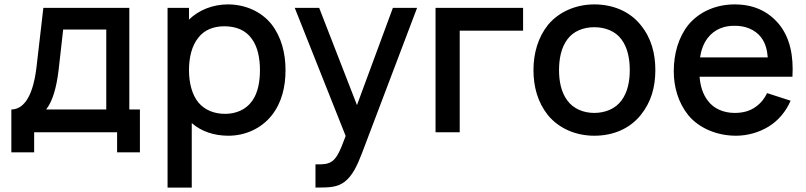

<svg xmlns="http://www.w3.org/2000/svg" viewBox="-20 -598 3645 868"><path d="M564.6 -562.5H176L144.8 -292.7C127.1 -145.8 78.1 -103.1 31.3 -103.1V90.6H134.4V0H509.4V90.6H612.5V-103.1H564.6ZM460.4 -103.1H188.5C217.7 -139.6 235.4 -202.1 244.8 -280.2L265.6 -464.6H460.4Z M1207.3 -488.5C1160.4 -546.9 1087.5 -578.1 1010.4 -578.1C942.7 -578.1 879.2 -553.1 834.4 -509.4V-562.5H737.5V250H846.9V-41.7C890.6 -3.1 949 15.6 1012.5 15.6C1088.5 15.6 1160.4 -16.7 1207.3 -75C1254.2 -133.3 1270.8 -206.3 1270.8 -281.2C1270.8 -357.3 1252.1 -431.3 1207.3 -488.5ZM1119.8 -141.7C1091.7 -101 1044.8 -83.3 997.9 -83.3C949 -83.3 906.2 -100 877.1 -134.4C846.9 -170.8 834.4 -226 834.4 -281.2C834.4 -337.5 846.9 -391.7 877.1 -428.1C904.2 -463.5 946.9 -479.2 993.8 -479.2C1045.8 -479.2 1090.6 -462.5 1118.8 -421.9C1144.8 -386.5 1155.2 -335.4 1155.2 -281.2C1155.2 -228.1 1145.8 -177.1 1119.8 -141.7Z M1756.2 -562.5 1593.8 -122.9 1422.9 -562.5H1312.5L1542.7 16.7C1515.6 90.6 1502.1 115.6 1481.2 131.2C1461.5 144.8 1440.6 145.8 1406.2 144.8V250C1469.8 250 1503.1 249 1536.5 225C1572.9 197.9 1594.8 151 1616.7 93.8L1865.6 -562.5Z M2344.8 -562.5H1949V0H2058.3V-459.4H2344.8Z M2666.7 15.6C2750 15.6 2825 -14.6 2876 -77.1C2924 -136.5 2942.7 -204.2 2942.7 -281.2C2942.7 -355.2 2925 -426 2876 -485.4C2826 -547.9 2749 -578.1 2666.7 -578.1C2585.4 -578.1 2507.3 -545.8 2457.3 -485.4C2412.5 -429.2 2391.7 -357.3 2391.7 -281.2C2391.7 -206.3 2410.4 -136.5 2457.3 -77.1C2508.3 -15.6 2585.4 15.6 2666.7 15.6ZM2827.1 -281.2C2827.1 -231.3 2817.7 -181.2 2789.6 -143.8C2762.5 -106.3 2715.6 -87.5 2666.7 -87.5C2617.7 -87.5 2571.9 -106.3 2544.8 -143.8C2516.7 -181.2 2507.3 -231.3 2507.3 -281.2C2507.3 -331.2 2516.7 -382.3 2544.8 -419.8C2571.9 -457.3 2617.7 -475 2666.7 -475C2715.6 -475 2762.5 -457.3 2789.6 -419.8C2817.7 -382.3 2827.1 -331.2 2827.1 -281.2Z M3142.7 -251H3562.5C3567.7 -342.7 3553.1 -426 3501 -489.6C3450 -550 3383.3 -578.1 3301 -578.1C3219.8 -578.1 3142.7 -546.9 3091.7 -485.4C3046.9 -429.2 3026 -354.2 3026 -276C3026 -205.2 3045.8 -134.4 3091.7 -77.1C3141.7 -16.7 3224 15.6 3307.3 15.6C3358.3 15.6 3411.5 1 3455.2 -26C3497.9 -52.1 3533.3 -93.8 3554.2 -142.7L3447.9 -177.1C3436.5 -153.1 3420.8 -132.3 3395.8 -114.6C3369.8 -95.8 3338.5 -87.5 3301 -87.5C3252.1 -87.5 3206.2 -106.3 3179.2 -143.8C3156.2 -174 3145.8 -211.5 3142.7 -251ZM3301 -481.3C3347.9 -482.3 3393.8 -464.6 3420.8 -429.2C3440.6 -403.1 3447.9 -372.9 3451 -338.5H3144.8C3150 -370.8 3159.4 -400 3179.2 -426C3210.4 -466.7 3256.2 -482.3 3301 -481.3Z"/></svg>

Font: Manrope Semibold
Style: Regular
Weight: 600
Width: 4
Designer: Michael Sharanda
Foundry: Michael Sharanda
Version: Version 2.000;PS 002.000;hotconv 1.0.88;makeotf.lib2.5.64775